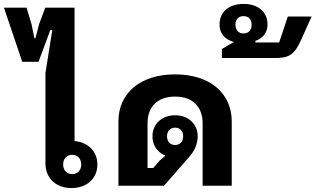

<svg xmlns="http://www.w3.org/2000/svg" viewBox="-111 -944 1604 976"><path d="M252 12C328 12 384 -34 384 -108C384 -176 335 -221 268 -227V-905H119L88 -822L69 -749H64L49 -822L24 -905H-91L2 -630H85L145 -792H155L120 -573V-114C120 -36 176 12 252 12ZM256 -59C229 -59 210 -78 210 -108C210 -138 229 -157 256 -157C283 -157 302 -138 302 -108C302 -78 283 -59 256 -59Z M491 0H723L853 -149C883 -183 894 -221 894 -251C894 -315 845 -358 779 -358C713 -358 664 -315 664 -251C664 -204 690 -169 730 -153L701 -128L668 -90H639V-317C639 -403 691 -453 779 -453C867 -453 919 -403 919 -317V0H1067V-327C1067 -470 956 -566 779 -566C602 -566 491 -470 491 -327ZM779 -207C753 -207 738 -225 738 -251C738 -277 753 -295 779 -295C805 -295 820 -277 820 -251C820 -225 805 -207 779 -207Z M1017 -649H1287C1360 -649 1386 -667 1420 -742L1473 -860H1352L1308 -728H1187V-736C1228 -750 1249 -781 1249 -819C1249 -883 1202 -924 1127 -924C1052 -924 1005 -883 1005 -819C1005 -774 1032 -743 1077 -731V-730L1017 -695ZM1127 -774C1101 -774 1086 -791 1086 -818C1086 -845 1101 -862 1127 -862C1153 -862 1168 -845 1168 -818C1168 -791 1153 -774 1127 -774Z"/></svg>

Font: IBM Plex Thai Looped
Style: Bold
Weight: 700
Designer: Mike Abbink, Paul van der Laan, Pieter van Rosmalen, Ben Mitchell, Mark Frömberg
Foundry: Bold Monday
Version: Version 1.0